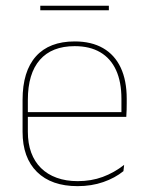

<svg xmlns="http://www.w3.org/2000/svg" viewBox="-20 -642 515 672"><path d="M251.5 9.5Q160 9.5 109.5 -40.2Q59 -90 59 -180.5V-292.5Q59 -392.5 105.8 -444.8Q152.5 -497 241.5 -497Q300 -497 340.8 -473.5Q381.5 -450 402.5 -405.2Q423.5 -360.5 423.5 -296.5V-279.5Q423.5 -268.5 423.2 -257.5Q423 -246.5 422 -233H405Q405 -250.5 405 -266.5Q405 -282.5 405 -296Q405 -355.5 386.2 -396.5Q367.5 -437.5 331 -459Q294.5 -480.5 241.5 -480.5Q161.5 -480.5 119.5 -432.5Q77.5 -384.5 77.5 -292.5V-243.5V-239.5V-181Q77.5 -140 89.2 -108Q101 -76 123.5 -53.8Q146 -31.5 178.5 -19.8Q211 -8 252 -8Q299.5 -8 339.5 -22.8Q379.5 -37.5 414.5 -65L412 -43Q382.5 -19 341.5 -4.8Q300.5 9.5 251.5 9.5ZM67.5 -233V-249.5H415.5V-233ZM121 -606V-622H361V-606Z"/></svg>

Font: Anek Latin Medium Thin
Style: Regular
Weight: 250
Version: Version 1.003